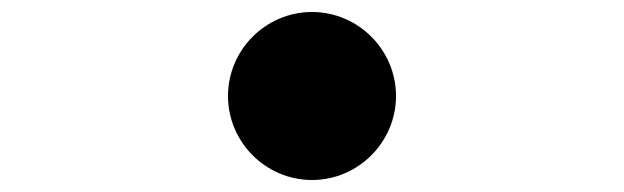

<svg xmlns="http://www.w3.org/2000/svg" viewBox="-20 -540 1040 320"><path d="M500 -520C423 -520 360 -457 360 -380C360 -303 423 -240 500 -240C577 -240 640 -303 640 -380C640 -457 577 -520 500 -520Z"/></svg>

Font: Noto Sans TC Black
Style: Regular
Weight: 900
Designer: Ryoko NISHIZUKA 西塚涼子 (kana, bopomofo & ideographs); Paul D. Hunt (Latin, Greek & Cyrillic); Sandoll Communications 산돌커뮤니
Foundry: Adobe
Version: Version 2.004;hotconv 1.0.118;makeotfexe 2.5.65603